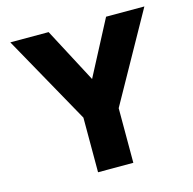

<svg xmlns="http://www.w3.org/2000/svg" viewBox="-104 -815 924 920"><g transform="rotate(-15 358.0 -355.0)"><path d="M271 0V-271L26 -710H216L359 -439L501 -710H691L446 -271V0Z"/></g></svg>

Font: Geist ExtBd
Style: Regular
Weight: 400
Designer: Basement.studio, Andrés Briganti, Mateo Zaragoza
Foundry: Basement.studio, Vercel, Andrés Briganti, Guido Ferreyra, Mateo Zaragoza
Version: Version 1.401